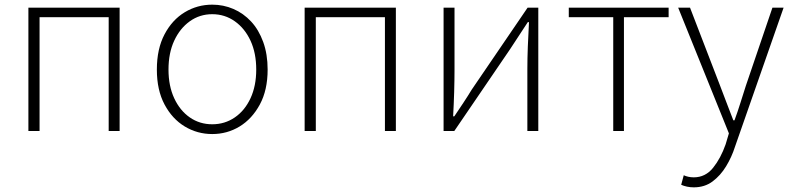

<svg xmlns="http://www.w3.org/2000/svg" viewBox="-20 -563 3400 825"><path d="M102 0V-530H494V0H447V-489H150V0Z M892 13Q828 13 774 -19.5Q720 -52 687 -114Q654 -176 654 -264Q654 -353 687 -415.5Q720 -478 774 -510.5Q828 -543 892 -543Q940 -543 983 -524.5Q1026 -506 1059 -470.5Q1092 -435 1111 -382.5Q1130 -330 1130 -264Q1130 -176 1096.5 -114Q1063 -52 1009.5 -19.5Q956 13 892 13ZM892 -29Q946 -29 989 -58.5Q1032 -88 1056.5 -141Q1081 -194 1081 -264Q1081 -335 1056.5 -388Q1032 -441 989 -471.5Q946 -502 892 -502Q838 -502 795.5 -471.5Q753 -441 728.5 -388Q704 -335 704 -264Q704 -194 728.5 -141Q753 -88 795.5 -58.5Q838 -29 892 -29Z M1289 0V-530H1681V0H1634V-489H1337V0Z M1886 0V-530H1933V-263Q1933 -220 1931.5 -168Q1930 -116 1927 -63H1932Q1949 -88 1970.5 -120.5Q1992 -153 2007 -178L2247 -530H2293V0H2246V-267Q2246 -311 2248 -363Q2250 -415 2253 -468H2248Q2232 -443 2210 -410Q2188 -377 2172 -352L1932 0Z M2615 0V-489H2424V-530H2853V-489H2661V0Z M2961 242Q2946 242 2932 239Q2918 236 2907 231L2918 190Q2926 194 2937.5 196.5Q2949 199 2961 199Q3011 199 3044 158Q3077 117 3098 57L3112 10L2894 -530H2945L3074 -195Q3087 -161 3102 -121.5Q3117 -82 3131 -46H3136Q3149 -81 3161.5 -121Q3174 -161 3185 -195L3299 -530H3347L3138 68Q3124 112 3100 151.5Q3076 191 3042 216.5Q3008 242 2961 242Z"/></svg>

Font: Noto Sans JP ExtraLight
Style: Regular
Weight: 250
Designer: Ryoko NISHIZUKA  (kana, bopomofo & ideographs); Paul D. Hunt (Latin, Greek & Cyrillic); Sandoll Communications , Soo-you
Foundry: Adobe
Version: Version 2.004-H2;hotconv 1.0.118;makeotfexe 2.5.65603